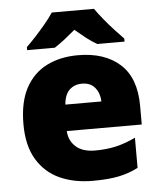

<svg xmlns="http://www.w3.org/2000/svg" viewBox="-54 -813 727 870"><g transform="rotate(-5 309.0 -378.0)"><path d="M315 -563Q436 -563 506 -500Q576 -437 576 -310V-225H235Q237 -182 267.5 -154Q298 -126 356 -126Q408 -126 451 -136Q494 -146 540 -168V-31Q500 -10 452.5 0Q405 10 333 10Q249 10 183.5 -19.5Q118 -49 80 -112Q42 -175 42 -273Q42 -373 76.5 -437Q111 -501 172.5 -532Q234 -563 315 -563ZM322 -433Q288 -433 265.5 -412Q243 -391 239 -345H403Q402 -382 381.5 -407.5Q361 -433 322 -433ZM406 -766Q422 -743 444.5 -715.5Q467 -688 490.5 -662.5Q514 -637 531 -620V-606H407Q381 -621 358 -639Q335 -657 309 -679Q283 -657 261.5 -640Q240 -623 214 -606H88V-620Q107 -638 130.5 -663.5Q154 -689 176.5 -716Q199 -743 214 -766Z"/></g></svg>

Font: Noto Kufi Arabic Black
Style: Regular
Weight: 900
Designer: Monotype Design Team, David Williams, Khaled Hosny
Foundry: Google LLC
Version: Version 2.109; ttfautohint (v1.8.4.7-5d5b)